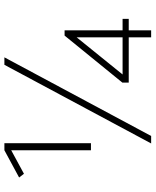

<svg xmlns="http://www.w3.org/2000/svg" viewBox="63 -771 708 874"><g transform="rotate(-90 417.0 -334.0)"><path d="M170 -274V-637L63 -579L46 -601L170 -668H202V-274ZM201 0 559 -668H593L235 0ZM684 0V-102H478V-131L692 -394H716V-130H768V-102H716V0ZM684 -339 515 -130H684Z"/></g></svg>

Font: Celebes Thin
Style: Regular
Weight: 250
Designer: Anugrah Pasau
Foundry: Lafontype
Version: Version 1.000; ttfautohint (v1.8.4)